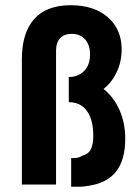

<svg xmlns="http://www.w3.org/2000/svg" viewBox="-20 -718 537 747"><path d="M65.1 0H198.1V-522.7Q198.1 -552.3 213.9 -569.3Q229.6 -586.3 258.9 -586.3Q292 -586.3 311.1 -564.7Q330.3 -543.1 330.3 -506.3Q330.3 -465 307.2 -441.7Q284.1 -418.4 247.6 -418.4V-320.6Q293.3 -320.6 318.1 -286.4Q342.9 -252.1 342.9 -189.9Q342.9 -154.9 333 -136.3Q323.1 -117.7 299.3 -112Q291.9 -106.3 281.4 -104.3Q270.9 -102.3 256.9 -102.9V8.6Q275.4 9.1 291.6 8.5Q307.9 7.9 323.9 5Q396.9 -5.7 432.1 -51.2Q467.3 -96.7 467.3 -177.7Q467.3 -238.9 445.1 -289.5Q422.9 -340.1 382.9 -372.1Q414.3 -395.9 433.8 -436.9Q453.3 -477.9 453.3 -525.9Q453.3 -604.3 399.4 -651Q345.6 -697.7 255.3 -697.7Q160.7 -697.7 112.9 -643.9Q65.1 -590.1 65.1 -487.7Z"/></svg>

Font: Secuela Black
Style: Regular
Weight: 900
Designer: Fernando Haro
Foundry: deFharo
Version: Version 1.704